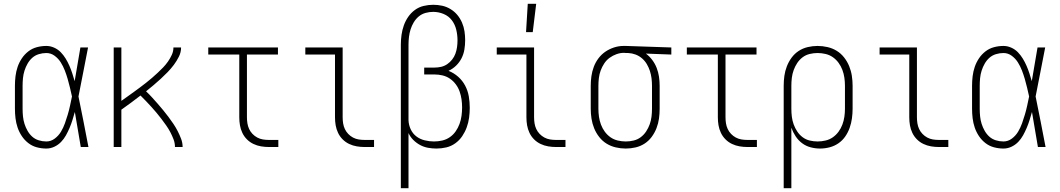

<svg xmlns="http://www.w3.org/2000/svg" viewBox="-20 -768 5540 1003"><path d="M222 8Q197 8 172.5 1.5Q148 -5 128 -20.5Q108 -36 94 -57Q80 -78 72 -101.5Q64 -125 61 -150Q58 -175 58 -200V-320Q58 -345 61 -370Q64 -395 72 -418.5Q80 -442 94 -463Q108 -484 128 -499.5Q148 -515 172.5 -521.5Q197 -528 222 -528Q243 -528 263 -519Q283 -510 297.5 -495Q312 -480 323 -462Q334 -444 342.5 -424.5Q351 -405 357.5 -385Q364 -365 370 -344Q378 -388 385 -432Q392 -476 400 -520H440Q427 -456 415 -391.5Q403 -327 390 -264Q404 -198 416.5 -132Q429 -66 442 0H402Q394 -46 386.5 -91.5Q379 -137 371 -183Q365 -162 358.5 -141Q352 -120 343.5 -100Q335 -80 324.5 -61Q314 -42 299 -26.5Q284 -11 264 -1.5Q244 8 222 8ZM222 -29Q246 -29 266 -44Q286 -59 298.5 -80Q311 -101 319 -123.5Q327 -146 334 -169.5Q341 -193 346 -216.5Q351 -240 356 -264Q351 -287 345.5 -310Q340 -333 333.5 -355.5Q327 -378 318.5 -400Q310 -422 297.5 -442Q285 -462 265.5 -476.5Q246 -491 222 -491Q202 -491 182.5 -485Q163 -479 148.5 -466Q134 -453 124 -435.5Q114 -418 108 -399Q102 -380 100 -360Q98 -340 98 -320V-200Q98 -180 100 -160Q102 -140 108 -121Q114 -102 124 -84.5Q134 -67 148.5 -54Q163 -41 182.5 -35Q202 -29 222 -29Z M574 0V-520H614V-241Q631 -253 647 -264.5Q663 -276 679 -287.5Q695 -299 711 -311Q727 -323 743 -335.5Q759 -348 774 -361Q789 -374 803.5 -387.5Q818 -401 832 -415.5Q846 -430 857.5 -446.5Q869 -463 877.5 -481.5Q886 -500 886 -520H926Q926 -495 914.5 -472Q903 -449 888 -429Q873 -409 855.5 -391Q838 -373 819.5 -356Q801 -339 782 -323Q763 -307 743 -291Q759 -276 774 -259.5Q789 -243 803.5 -226.5Q818 -210 832 -193Q846 -176 859.5 -158Q873 -140 885.5 -121.5Q898 -103 908 -83.5Q918 -64 926 -43Q934 -22 934 0H894Q894 -21 886.5 -40.5Q879 -60 869.5 -78Q860 -96 848 -113Q836 -130 823.5 -146.5Q811 -163 798 -178.5Q785 -194 771 -209.5Q757 -225 743 -239.5Q729 -254 714 -269Q690 -250 664.5 -231.5Q639 -213 614 -195V0Z M1385 0Q1364 0 1343.5 -3.5Q1323 -7 1304 -16Q1285 -25 1270 -40Q1255 -55 1246 -74Q1237 -93 1233.5 -113.5Q1230 -134 1230 -155V-483H1068V-520H1432V-483H1270V-155Q1270 -139 1272.5 -123.5Q1275 -108 1281.5 -94Q1288 -80 1299 -68.5Q1310 -57 1324 -49.5Q1338 -42 1353.5 -39.5Q1369 -37 1385 -37H1434V0Z M1885 0Q1864 0 1843.5 -3.5Q1823 -7 1804 -16Q1785 -25 1770 -40Q1755 -55 1746 -74Q1737 -93 1733.5 -113.5Q1730 -134 1730 -155V-483H1575V-520H1770V-155Q1770 -139 1772.5 -123.5Q1775 -108 1781.5 -94Q1788 -80 1799 -68.5Q1810 -57 1824 -49.5Q1838 -42 1853.5 -39.5Q1869 -37 1885 -37H1934V0Z M2074 215V-535Q2074 -560 2077.5 -585.5Q2081 -611 2089.5 -635Q2098 -659 2112.5 -680Q2127 -701 2147.5 -716Q2168 -731 2193 -737Q2218 -743 2243 -743Q2267 -743 2290 -738Q2313 -733 2333.5 -720.5Q2354 -708 2369 -690Q2384 -672 2393.5 -650Q2403 -628 2406.5 -604.5Q2410 -581 2410 -558Q2410 -534 2406 -509.5Q2402 -485 2391 -463.5Q2380 -442 2362.5 -425Q2345 -408 2323 -398Q2351 -387 2373.5 -367Q2396 -347 2410 -320.5Q2424 -294 2429 -264.5Q2434 -235 2434 -205Q2434 -179 2430.5 -153Q2427 -127 2418 -102.5Q2409 -78 2394.5 -56.5Q2380 -35 2358.5 -19.5Q2337 -4 2311.5 2Q2286 8 2260 8Q2238 8 2216 4Q2194 0 2174.5 -10.5Q2155 -21 2139 -37Q2123 -53 2114 -73V215ZM2247 -29Q2269 -29 2290.5 -34Q2312 -39 2330 -51.5Q2348 -64 2360.5 -82Q2373 -100 2380.5 -120.5Q2388 -141 2391 -163Q2394 -185 2394 -207Q2394 -228 2391 -249Q2388 -270 2381 -290Q2374 -310 2361 -327.5Q2348 -345 2330.5 -357Q2313 -369 2292 -374Q2271 -379 2250 -379H2196V-415H2250Q2268 -415 2285 -419Q2302 -423 2316.5 -433Q2331 -443 2342 -457Q2353 -471 2359 -487.5Q2365 -504 2367.5 -521.5Q2370 -539 2370 -557Q2370 -585 2363.5 -612.5Q2357 -640 2340.5 -662Q2324 -684 2297.5 -695Q2271 -706 2243 -706Q2223 -706 2203 -700.5Q2183 -695 2167.5 -682Q2152 -669 2141.5 -651.5Q2131 -634 2125 -615Q2119 -596 2116.5 -575.5Q2114 -555 2114 -535V-140Q2115 -115 2125.5 -92.5Q2136 -70 2155 -55.5Q2174 -41 2198.5 -35Q2223 -29 2247 -29Z M2885 0Q2864 0 2843.5 -3.5Q2823 -7 2804 -16Q2785 -25 2770 -40Q2755 -55 2746 -74Q2737 -93 2733.5 -113.5Q2730 -134 2730 -155V-483H2575V-520H2770V-155Q2770 -139 2772.5 -123.5Q2775 -108 2781.5 -94Q2788 -80 2799 -68.5Q2810 -57 2824 -49.5Q2838 -42 2853.5 -39.5Q2869 -37 2885 -37H2934V0ZM2728 -600 2737 -748H2781L2763 -600Z M3249 8Q3223 8 3197 2Q3171 -4 3149 -17.5Q3127 -31 3110.5 -52Q3094 -73 3084 -97.5Q3074 -122 3070 -148Q3066 -174 3066 -200V-320Q3066 -345 3069.5 -370Q3073 -395 3082 -419Q3091 -443 3106.5 -463.5Q3122 -484 3142.5 -498Q3163 -512 3187.5 -520Q3212 -528 3237 -528H3250L3487 -520V-483L3354 -488Q3373 -474 3387.5 -454.5Q3402 -435 3410.5 -413Q3419 -391 3422.5 -367.5Q3426 -344 3426 -320V-200Q3426 -174 3422.5 -148.5Q3419 -123 3409.5 -98.5Q3400 -74 3384.5 -53Q3369 -32 3347.5 -18Q3326 -4 3300.5 2Q3275 8 3249 8ZM3249 -29Q3270 -29 3290.5 -34Q3311 -39 3327.5 -51.5Q3344 -64 3355.5 -81.5Q3367 -99 3374 -118.5Q3381 -138 3383.5 -158.5Q3386 -179 3386 -200V-320Q3386 -340 3383.5 -359.5Q3381 -379 3375 -397.5Q3369 -416 3359 -433Q3349 -450 3334 -463Q3319 -476 3300.5 -483Q3282 -490 3262 -491H3250Q3248 -491 3245.5 -491.5Q3243 -492 3240 -492Q3220 -492 3200.5 -485Q3181 -478 3164.5 -466Q3148 -454 3136.5 -436.5Q3125 -419 3118 -400Q3111 -381 3108.5 -360.5Q3106 -340 3106 -320V-200Q3106 -179 3109 -158Q3112 -137 3119.5 -117Q3127 -97 3139.5 -80Q3152 -63 3169 -51Q3186 -39 3207 -34Q3228 -29 3249 -29Z M3885 0Q3864 0 3843.5 -3.5Q3823 -7 3804 -16Q3785 -25 3770 -40Q3755 -55 3746 -74Q3737 -93 3733.5 -113.5Q3730 -134 3730 -155V-483H3568V-520H3932V-483H3770V-155Q3770 -139 3772.5 -123.5Q3775 -108 3781.5 -94Q3788 -80 3799 -68.5Q3810 -57 3824 -49.5Q3838 -42 3853.5 -39.5Q3869 -37 3885 -37H3934V0Z M4074 215V-320Q4074 -346 4077.5 -371.5Q4081 -397 4090.5 -421.5Q4100 -446 4115.5 -467Q4131 -488 4152.5 -502Q4174 -516 4199.5 -522Q4225 -528 4251 -528Q4277 -528 4303 -522Q4329 -516 4351 -502.5Q4373 -489 4389.5 -468Q4406 -447 4416 -422.5Q4426 -398 4430 -372Q4434 -346 4434 -320V-200Q4434 -175 4430.5 -149.5Q4427 -124 4418.5 -100Q4410 -76 4395.5 -55Q4381 -34 4360 -19.5Q4339 -5 4314 1.5Q4289 8 4264 8Q4239 8 4214.5 1.5Q4190 -5 4170 -20Q4150 -35 4136 -56.5Q4122 -78 4114 -101V215ZM4251 -29Q4272 -29 4293 -34Q4314 -39 4331 -51Q4348 -63 4360.5 -80Q4373 -97 4380.5 -117Q4388 -137 4391 -158Q4394 -179 4394 -200V-320Q4394 -341 4391 -362Q4388 -383 4380.5 -403Q4373 -423 4360.5 -440Q4348 -457 4331 -469Q4314 -481 4293 -486Q4272 -491 4251 -491Q4230 -491 4209.5 -486Q4189 -481 4172.5 -468.5Q4156 -456 4144.5 -438.5Q4133 -421 4126 -401.5Q4119 -382 4116.5 -361.5Q4114 -341 4114 -320V-200Q4114 -179 4116.5 -158.5Q4119 -138 4126 -118.5Q4133 -99 4144.5 -81.5Q4156 -64 4172.5 -51.5Q4189 -39 4209.5 -34Q4230 -29 4251 -29Z M4885 0Q4864 0 4843.5 -3.5Q4823 -7 4804 -16Q4785 -25 4770 -40Q4755 -55 4746 -74Q4737 -93 4733.5 -113.5Q4730 -134 4730 -155V-483H4575V-520H4770V-155Q4770 -139 4772.5 -123.5Q4775 -108 4781.5 -94Q4788 -80 4799 -68.5Q4810 -57 4824 -49.5Q4838 -42 4853.5 -39.5Q4869 -37 4885 -37H4934V0Z M5222 8Q5197 8 5172.5 1.5Q5148 -5 5128 -20.5Q5108 -36 5094 -57Q5080 -78 5072 -101.5Q5064 -125 5061 -150Q5058 -175 5058 -200V-320Q5058 -345 5061 -370Q5064 -395 5072 -418.5Q5080 -442 5094 -463Q5108 -484 5128 -499.5Q5148 -515 5172.5 -521.5Q5197 -528 5222 -528Q5243 -528 5263 -519Q5283 -510 5297.5 -495Q5312 -480 5323 -462Q5334 -444 5342.5 -424.5Q5351 -405 5357.5 -385Q5364 -365 5370 -344Q5378 -388 5385 -432Q5392 -476 5400 -520H5440Q5427 -456 5415 -391.5Q5403 -327 5390 -264Q5404 -198 5416.5 -132Q5429 -66 5442 0H5402Q5394 -46 5386.5 -91.5Q5379 -137 5371 -183Q5365 -162 5358.5 -141Q5352 -120 5343.5 -100Q5335 -80 5324.5 -61Q5314 -42 5299 -26.5Q5284 -11 5264 -1.5Q5244 8 5222 8ZM5222 -29Q5246 -29 5266 -44Q5286 -59 5298.5 -80Q5311 -101 5319 -123.5Q5327 -146 5334 -169.5Q5341 -193 5346 -216.5Q5351 -240 5356 -264Q5351 -287 5345.5 -310Q5340 -333 5333.5 -355.5Q5327 -378 5318.5 -400Q5310 -422 5297.5 -442Q5285 -462 5265.5 -476.5Q5246 -491 5222 -491Q5202 -491 5182.5 -485Q5163 -479 5148.5 -466Q5134 -453 5124 -435.5Q5114 -418 5108 -399Q5102 -380 5100 -360Q5098 -340 5098 -320V-200Q5098 -180 5100 -160Q5102 -140 5108 -121Q5114 -102 5124 -84.5Q5134 -67 5148.5 -54Q5163 -41 5182.5 -35Q5202 -29 5222 -29Z"/></svg>

Font: Iosevka Curly Slab Extralight
Style: Regular
Weight: 200
Monospace: yes
Designer: Belleve Invis
Foundry: Belleve Invis
Version: Version 22.1.2; ttfautohint (v1.8.4)